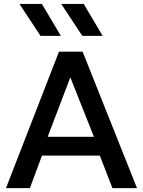

<svg xmlns="http://www.w3.org/2000/svg" viewBox="-20 -965 734 985"><path d="M10.7 0 282.6 -700H403.8L682.8 0H556.7L492.1 -166.9H195.4L133.3 0ZM224.7 -263.2H461.8L340.8 -568.2ZM506.6 -780.9H402.3L294.2 -944.8H409.6ZM292.2 -780.9H187.9L79.8 -944.8H194.9Z"/></svg>

Font: Geologica Thin
Style: Regular
Weight: 100
Version: Version 1.010;gftools[0.9.28]